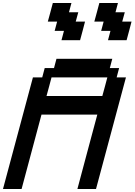

<svg xmlns="http://www.w3.org/2000/svg" viewBox="-20 -1270 904 1290"><path d="M500 0H625L826.2 -750H763.7L780.3 -812.5H717.8L734.4 -875H359.4L342.8 -812.5H280.3L263.7 -750H201.2L0 0H125Q147 -83 191.9 -250Q236.8 -417 258.8 -500H633.8Q611.3 -417 566.7 -250Q522 -83 500 0ZM667.5 -625H292.5Q298.3 -646 309.6 -687.7Q320.8 -729.5 326.2 -750H701.2Q695.8 -729.5 684.6 -687.5Q673.3 -645.5 667.5 -625ZM705.6 -1000H830.6Q836.4 -1020.5 847.4 -1062.5Q858.4 -1104.5 863.8 -1125H801.3L818.4 -1187.5H755.9L772.5 -1250H647.5Q642.1 -1229 630.9 -1187.5Q619.6 -1146 613.8 -1125H676.3L659.7 -1062.5H722.2ZM393.1 -1000H518.1Q523.9 -1020.5 534.9 -1062.3Q545.9 -1104 551.3 -1125H488.8L505.9 -1187.5H443.4L460 -1250H335Q329.6 -1229 318.4 -1187.5Q307.1 -1146 301.3 -1125H363.8L347.2 -1062.5H409.7Z"/></svg>

Font: Faithful 32x
Style: Oblique
Weight: 400
Foundry: Faithful Resource Pack
Version: Version 1.0; January 27, 2023